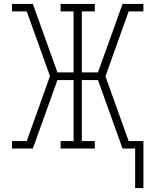

<svg xmlns="http://www.w3.org/2000/svg" viewBox="-20 -755 790 976"><path d="M667 201V0H603L478 -348H396V-38H462V0H288V-38H354V-348H272L147 0H41V-38H116L234 -368L116 -697H41V-735H147L272 -387H354V-697H288V-735H462V-697H396V-387H478L603 -735H709V-697H634L516 -367L634 -38H709V201Z"/></svg>

Font: Iosevka Etoile Extralight
Style: Regular
Weight: 200
Designer: Belleve Invis
Foundry: Belleve Invis
Version: Version 22.1.2; ttfautohint (v1.8.4)